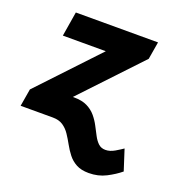

<svg xmlns="http://www.w3.org/2000/svg" viewBox="-134 -662 933 983"><g transform="rotate(20 332.5 -170.0)"><path d="M246.1 -133.9H252.5Q296.2 -133.9 324.8 -119.7Q353.3 -105.5 372.2 -82.9Q391 -60.4 404.1 -35Q417.3 -9.6 429.2 13Q441.1 35.5 456.3 49.7Q471.6 63.9 495 63.9Q519.5 63.9 545.3 48.7Q571 33.4 585.2 23.4L621.4 135.7Q590.6 161.2 548.5 182.9Q506.4 204.5 454.9 204.5Q413.7 204.5 386.7 189.8Q359.7 175.1 341.6 151.8Q323.5 128.6 309.1 102.3Q294.7 76 279.1 52.7Q263.5 29.5 241.5 14.7Q219.5 0 185.4 0H10.3L26.3 -94.8L324.6 -411.6H90.6L112.6 -545.5H560.4L544.4 -450.3Z"/></g></svg>

Font: Inter UI Extra Bold
Style: Italic
Weight: 800
Italic angle: 9.39999°
Designer: Rasmus Andersson
Foundry: rsms
Version: 3.2;8d6f07862